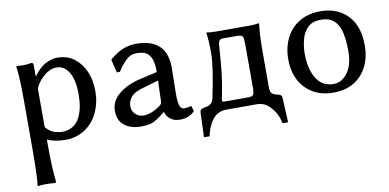

<svg xmlns="http://www.w3.org/2000/svg" viewBox="-74 -725 2473 1222"><g transform="rotate(-10 1163.0 -114.0)"><path d="M80.1 -489.3V-498H84Q97.7 -496.1 124.5 -496.1Q151.4 -496.1 177.7 -501H178.7Q189.5 -501 190.4 -486.3V-411.1Q230.5 -465.8 270.5 -485.8Q310.5 -505.9 343.8 -505.9Q410.2 -505.9 455.6 -470.7Q501 -435.5 524.4 -379.9Q547.9 -324.2 547.9 -252.4Q547.9 -180.7 518.6 -117.2Q489.3 -53.7 433.6 -17.6Q377.9 18.6 309.1 18.6Q240.2 18.6 190.4 -3.9V40Q190.4 178.7 201.2 269.5V271.5L195.3 277.3H193.4Q160.2 274.4 139.6 274.4Q101.6 274.4 82 278.3V268.6Q89.8 206.1 89.8 40V-266.6Q89.8 -426.8 80.1 -489.3ZM190.4 -84Q220.7 -49.8 250.5 -42.5Q280.3 -35.2 293 -35.2Q375 -35.2 411.1 -106.4Q439.5 -162.1 439.5 -253.9Q439.5 -345.7 409.7 -395.5Q379.9 -445.3 328.6 -445.3Q277.3 -445.3 225.6 -388.7Q202.1 -363.3 190.4 -334Z M842.8 -280.3 949.2 -304.7Q954.1 -304.7 954.1 -314.5Q954.1 -431.6 880.9 -443.4Q862.3 -446.3 847.7 -446.3Q807.6 -446.3 778.3 -417.5Q749 -388.7 724.6 -349.6L723.6 -347.7H703.1L682.6 -431.6L687.5 -438.5Q737.3 -478.5 776.4 -492.2Q815.4 -505.9 854.5 -505.9Q1052.7 -505.9 1052.7 -316.4L1049.8 -141.6Q1049.8 -72.3 1067.4 -54.7Q1074.2 -47.9 1089.4 -47.9Q1104.5 -47.9 1132.8 -54.7L1143.6 -19.5Q1104.5 19.5 1046.9 18.6Q1014.6 18.6 989.7 2Q964.8 -14.6 954.1 -47.9Q889.6 4.9 858.9 11.7Q828.1 18.6 796.9 18.6Q732.4 18.6 690.4 -12.7Q648.4 -43.9 648.4 -107.4Q648.4 -170.9 701.7 -215.3Q754.9 -259.8 842.8 -280.3ZM823.2 -47.9Q876 -47.9 934.6 -91.8Q948.2 -101.6 948.2 -119.1L952.1 -251L860.4 -224.6Q793.9 -207 772 -179.7Q750 -152.3 750 -120.6Q750 -88.9 771.5 -68.4Q793 -47.9 823.2 -47.9Z M1177.7 155.3 1183.6 -2.9Q1184.6 -20.5 1196.3 -25.4Q1208 -30.3 1220.7 -32.2Q1263.7 -36.1 1273.4 -78.1Q1315.4 -277.3 1315.4 -363.3Q1315.4 -449.2 1308.6 -489.3V-499Q1334 -494.1 1369.1 -494.1H1588.9Q1623 -494.1 1648.4 -499V-489.3Q1639.6 -432.6 1639.6 -302.7V-84Q1639.6 -52.7 1653.8 -43.5Q1668 -34.2 1682.6 -31.7Q1697.3 -29.3 1705.6 -23.4Q1713.9 -17.6 1713.9 -3.9L1721.7 154.3H1685.5L1684.6 151.4Q1675.8 104.5 1651.9 71.3Q1627.9 38.1 1603.5 22.5Q1579.1 6.8 1543.9 6.8H1346.7Q1285.2 6.8 1249 63.5Q1224.6 103.5 1214.8 152.3L1213.9 155.3ZM1349.6 -45.9H1497.1Q1527.3 -45.9 1533.2 -58.1Q1539.1 -70.3 1539.1 -97.7V-389.6Q1539.1 -418.9 1533.2 -431.2Q1527.3 -443.4 1497.1 -443.4H1404.3Q1387.7 -443.4 1381.3 -431.6Q1375 -419.9 1375 -417Q1363.3 -211.9 1338.9 -99.6Q1331.1 -64.5 1331.1 -56.6Q1331.1 -48.8 1335 -47.4Q1338.9 -45.9 1349.6 -45.9Z M2176.8 -472.7Q2287.1 -405.3 2287.1 -243.2Q2287.1 -166 2257.3 -106.9Q2227.5 -47.9 2172.4 -14.6Q2117.2 18.6 2039.6 18.6Q1961.9 18.6 1906.2 -15.1Q1850.6 -48.8 1821.3 -106Q1792 -163.1 1792 -239.7Q1792 -316.4 1822.8 -377.4Q1853.5 -438.5 1910.6 -472.2Q1967.8 -505.9 2044.9 -505.9Q2122.1 -505.9 2176.8 -472.7ZM1901.4 -259.8Q1901.4 -168.9 1931.6 -110.4Q1968.8 -35.2 2049.8 -35.2Q2086.9 -35.2 2116.2 -59.6Q2177.7 -112.3 2177.7 -221.7Q2177.7 -292 2167 -343.3Q2156.2 -394.5 2125.5 -423.3Q2094.7 -452.1 2039.6 -452.1Q1984.4 -452.1 1954.6 -422.9Q1924.8 -393.6 1913.1 -347.7Q1901.4 -301.8 1901.4 -259.8Z"/></g></svg>

Font: GenEi LateMin P v2
Style: Medium
Weight: 500
Designer: o_tamon (Modified)
Foundry: o_tamon / Adobe Systems Incorporated / FONT 910 / Philipp H. Poll
Version: Version 2.1;Original Version 1.004